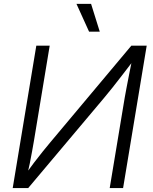

<svg xmlns="http://www.w3.org/2000/svg" viewBox="-20 -961 783 981"><path d="M608.9 0H540.5L617.2 -461.9Q621.1 -482.9 626.7 -513.4Q632.3 -543.9 640.1 -582.8Q647.9 -621.6 657.2 -667.5L668.5 -660.6Q632.8 -613.8 604.7 -577.4Q576.7 -541 554 -512.5Q531.2 -483.9 510.7 -459.5L124 0H44.9L165.5 -727.5H233.9L153.3 -240.7Q149.4 -217.8 144 -188Q138.7 -158.2 132.1 -125.5Q125.5 -92.8 117.7 -60.5L107.4 -66.9Q130.9 -99.6 154.3 -130.4Q177.7 -161.1 199 -187.5Q220.2 -213.9 236.3 -232.9L650.9 -727.5H729.5ZM435.1 -799.3 370.6 -941.4H445.3L489.7 -799.3Z"/></svg>

Font: Inter 20pt Light
Style: Italic
Weight: 300
Italic angle: -9.3988°
Version: Version 4.001;git-66647c0bb